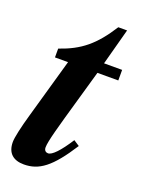

<svg xmlns="http://www.w3.org/2000/svg" viewBox="-131 -651 532 718"><g transform="rotate(20 135.0 -292.5)"><path d="M281 -407V-449H209L248 -594H213C159 -509 111 -470 29 -442V-407H81L14 -171C-1 -119 -11 -74 -11 -56C-11 -12 14 9 56 9C116 9 160 -23 226 -126L203 -141C169 -88 143 -61 127 -61C119 -61 111 -66 111 -79C111 -103 129 -166 164 -288L198 -407Z"/></g></svg>

Font: STIXGeneral
Style: Bold Italic
Weight: 700
Italic angle: -16.33°
Designer: MicroPress Inc., with final additions and corrections provided by Coen Hoffman, Elsevier (retired)
Version: Version 1.1.0